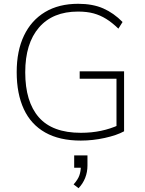

<svg xmlns="http://www.w3.org/2000/svg" viewBox="-20 -733 763 1012"><path d="M406 8Q294 8 218.5 -34.5Q143 -77 105.5 -158Q68 -239 68 -353Q68 -465 106.5 -545.5Q145 -626 217.5 -669.5Q290 -713 392 -713Q469 -713 524.5 -688.5Q580 -664 626 -617L604 -582Q571 -614 539.5 -633.5Q508 -653 473 -662.5Q438 -672 391 -672Q258 -672 185.5 -588Q113 -504 113 -352Q113 -197 184.5 -115Q256 -33 406 -33Q463 -33 512.5 -43.5Q562 -54 606 -74L594 -38V-318H400V-357H634V-41Q596 -20 532.5 -6Q469 8 406 8ZM394 259 368 239Q391 213 398.5 191Q406 169 406 144L421 151H371V86H441V140Q441 174 429 204.5Q417 235 394 259Z"/></svg>

Font: Mulish ExtraLight
Style: Regular
Weight: 200
Designer: Vernon Adams
Foundry: Vernon Adams
Version: Version 3.603